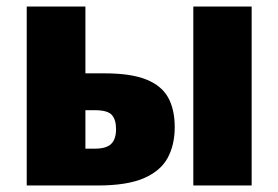

<svg xmlns="http://www.w3.org/2000/svg" viewBox="-20 -569 854 589"><path d="M62 0V-549H242V-344H301Q382 -344 429 -325Q476 -306 496 -269.5Q516 -233 516 -179Q516 -124 494 -84Q472 -44 420.5 -22Q369 0 280 0ZM573 0V-549H752V0ZM242 -113H272Q306 -113 321 -127.5Q336 -142 336 -173Q336 -202 323 -216.5Q310 -231 270 -231H242Z"/></svg>

Font: Noto Sans Disp ExtBd
Style: Regular
Weight: 800
Designer: Monotype Design Team
Foundry: Monotype Imaging Inc.
Version: Version 2.000;GOOG;noto-source:20170915:90ef993387c0; ttfaut